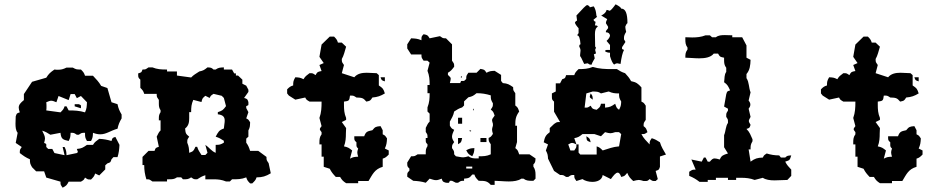

<svg xmlns="http://www.w3.org/2000/svg" viewBox="-20 -848 4380 892"><path d="M327 -364V-354L356 -345C356 -363 358 -358 346 -364ZM308 -411H327L337 -392L356 -402L384 -373C383 -353 383 -344 375 -326C349 -334 326 -335 299 -335L289 -354H280C276 -341 272 -337 261 -326L195 -335C196 -342 196 -347 196 -353C196 -359 196 -365 195 -373C207 -378 212 -380 218 -380C224 -380 230 -378 242 -373L252 -402L299 -383ZM289 -534C273 -526 263 -524 249 -524C244 -524 239 -524 233 -525C214 -512 206 -505 195 -487L129 -468L91 -411V-383C75 -370 67 -361 67 -348C67 -342 69 -335 72 -326C57 -321 58 -322 53 -307C53 -296 52 -285 52 -274C52 -258 53 -242 62 -231L53 -184L81 -165C72 -151 72 -154 72 -137C89 -124 100 -116 119 -108C119 -89 120 -87 129 -71L148 -52H185L195 -23L261 -4C261 13 262 10 271 24C288 15 290 13 299 -4H356C371 -13 369 -12 375 -23C389 -14 386 -14 403 -14C414 -25 418 -29 422 -42L441 -33L469 -61V-80L479 -89C494 -94 493 -93 498 -108L507 -118H526C532 -137 534 -154 535 -175L516 -212C501 -207 503 -208 498 -193C478 -199 462 -202 441 -203C427 -192 421 -190 412 -175H384C365 -162 360 -158 337 -156C343 -137 344 -144 337 -137L289 -127C288 -145 288 -149 280 -165H271L280 -127L233 -137L223 -156H204L195 -165C195 -183 197 -178 185 -184C187 -192 189 -199 189 -204C189 -216 184 -224 176 -241C192 -236 200 -231 214 -222L261 -231C264 -203 271 -199 299 -193C307 -209 307 -212 308 -231C325 -231 323 -231 337 -222H346C360 -231 358 -231 375 -231C375 -212 375 -209 384 -193H403C411 -209 411 -212 412 -231C425 -226 436 -224 446 -224C474 -224 493 -241 526 -250C530 -269 535 -281 545 -298V-316C535 -333 530 -344 526 -364L498 -373L479 -439L450 -449C439 -468 427 -480 412 -496H375C371 -509 367 -514 356 -525C337 -525 334 -525 318 -534Z M972 -412 1010 -403 1020 -393 1030 -355C1016 -336 1013 -334 992 -327V-317C1018 -314 1024 -303 1024 -287C1024 -277 1021 -265 1020 -251C997 -243 994 -235 982 -213C998 -208 1006 -203 1020 -194V-185C1004 -176 1000 -175 982 -175V-138C962 -146 952 -163 934 -175L944 -138L934 -128H916C907 -142 901 -150 896 -166H888C879 -146 878 -145 859 -138C858 -157 858 -166 850 -185C850 -202 850 -199 859 -213C843 -226 842 -229 840 -251C857 -264 859 -281 859 -300V-327H868C868 -349 869 -364 878 -384L916 -374C920 -391 920 -391 934 -403L954 -393C960 -404 957 -402 972 -412ZM926 -100 934 -90ZM670 -535C656 -526 659 -525 642 -525C637 -510 637 -512 622 -507V-500C622 -489 623 -486 632 -478V-440C643 -429 646 -425 650 -412H708C708 -395 709 -398 718 -384V-366C718 -355 719 -346 726 -336V-327C719 -316 718 -310 718 -298V-289H726V-242C716 -233 715 -225 708 -213L718 -166C703 -161 703 -162 698 -147H670L642 -119V-81H650C650 -57 653 -38 660 -15C677 -15 674 -14 688 -5H756V-15H764C779 -15 790 -15 802 -24H822L830 -15C849 -15 855 -15 868 -24C882 -15 879 -15 896 -15C910 -24 918 -29 934 -34V-15H972C994 -15 1010 -13 1030 -5H1048L1058 -15C1083 -15 1102 -15 1124 -24C1128 -11 1131 -7 1142 4H1152C1163 -7 1168 -11 1172 -24C1199 -24 1215 -29 1238 -43L1228 -90C1219 -104 1218 -102 1218 -119L1180 -147H1142C1137 -163 1133 -173 1124 -185V-204L1134 -213V-242C1142 -258 1141 -261 1142 -280C1132 -295 1135 -292 1124 -298L1134 -327L1124 -346V-355C1136 -361 1134 -355 1134 -374C1129 -389 1129 -388 1114 -393L1134 -421V-431L1124 -450L1106 -459V-478L1086 -497H1076V-507H1068L1058 -525H1020V-535C1001 -534 995 -534 982 -525H972C962 -534 960 -534 944 -535C929 -523 925 -520 906 -516C891 -506 879 -500 868 -488L802 -497V-516H756V-525H754C729 -525 710 -526 688 -535Z M1588 -120 1598 -111ZM1512 -678 1474 -641 1464 -584 1484 -555 1464 -546 1474 -518C1455 -514 1455 -515 1446 -499C1432 -508 1435 -508 1418 -508C1404 -497 1399 -495 1390 -480C1374 -488 1370 -488 1352 -489C1343 -473 1342 -469 1342 -451C1329 -447 1325 -444 1314 -433V-414L1322 -404L1352 -385L1398 -395C1404 -384 1403 -385 1418 -376H1474C1474 -348 1473 -325 1464 -300L1474 -262C1469 -255 1466 -252 1466 -248C1466 -244 1469 -241 1474 -234V-224C1465 -212 1464 -201 1464 -186V-177H1474V-120H1484V-73L1512 -64C1520 -48 1527 -40 1540 -26H1560C1569 -11 1574 -6 1588 3H1644V-7H1692C1711 -38 1720 -62 1758 -73V-111C1771 -115 1775 -119 1786 -130V-149L1768 -158C1776 -176 1777 -185 1778 -205C1768 -220 1769 -218 1758 -224V-243L1748 -262C1726 -260 1723 -259 1710 -243C1687 -238 1680 -237 1672 -215H1626V-208C1626 -197 1627 -195 1636 -187V-180C1636 -169 1635 -166 1644 -158C1641 -149 1640 -144 1640 -140C1640 -135 1641 -130 1644 -120C1625 -119 1622 -119 1606 -111L1616 -149C1601 -161 1597 -164 1578 -168C1586 -188 1587 -208 1587 -229C1587 -237 1588 -245 1588 -253L1568 -281L1588 -291V-300C1579 -321 1578 -340 1578 -362V-376C1602 -379 1603 -380 1606 -404C1623 -404 1622 -404 1636 -395C1661 -394 1667 -394 1682 -376C1700 -380 1700 -379 1710 -395C1734 -397 1748 -402 1768 -414C1761 -436 1759 -438 1740 -451V-499L1730 -508C1715 -508 1699 -510 1684 -510C1661 -510 1640 -506 1626 -489L1568 -508L1578 -546C1569 -560 1568 -557 1568 -574C1577 -589 1582 -611 1588 -631L1568 -650H1550C1546 -663 1543 -667 1532 -678ZM1748 -489C1753 -474 1753 -475 1768 -470V-489Z M2146 -65V-74H2174V-65ZM2222 -396 2232 -387ZM2178 -342C2177 -341 2176 -332 2180 -336C2181 -337 2182 -346 2178 -342ZM2108 -301V-273H2127V-301ZM2222 -292 2232 -283ZM2162 -242C2158 -238 2167 -237 2168 -238C2172 -242 2163 -243 2162 -242ZM2108 -207V-178C2124 -187 2123 -188 2127 -207ZM2212 -207V-188H2240V-207ZM2146 -150C2155 -133 2157 -131 2174 -122C2182 -138 2183 -141 2184 -160C2165 -159 2162 -158 2146 -150ZM2194 -415C2218 -415 2237 -412 2260 -405C2260 -386 2261 -384 2270 -368C2270 -351 2269 -353 2260 -339C2273 -329 2272 -327 2278 -311C2269 -299 2266 -295 2266 -289C2266 -285 2268 -281 2270 -273V-264C2267 -255 2266 -250 2266 -246C2266 -241 2267 -236 2270 -226C2260 -211 2261 -213 2250 -207C2250 -190 2251 -192 2260 -178V-131C2240 -122 2226 -122 2204 -122V-112H2194C2179 -112 2168 -113 2156 -122C2146 -119 2139 -117 2132 -117C2122 -117 2111 -120 2098 -122L2090 -131C2090 -148 2089 -146 2080 -160C2080 -177 2081 -174 2090 -188C2084 -197 2080 -205 2080 -213C2080 -223 2085 -233 2090 -245C2079 -251 2079 -249 2070 -264V-283C2079 -300 2086 -310 2090 -330C2104 -339 2111 -344 2127 -349L2136 -358V-377L2156 -396C2175 -400 2179 -403 2194 -415ZM2122 -494C2121 -493 2120 -483 2124 -487C2125 -488 2126 -498 2122 -494ZM2052 -500 2061 -491ZM2278 11V-8C2297 -8 2321 -5 2344 -5C2366 -5 2388 -8 2402 -18H2412C2424 -9 2435 -8 2450 -8H2458L2468 -18V-36C2468 -51 2466 -62 2458 -74V-84C2467 -93 2467 -96 2468 -112L2440 -131H2392C2386 -147 2387 -150 2374 -160L2382 -188V-264H2374C2374 -292 2375 -306 2392 -330C2386 -346 2387 -348 2374 -358V-415C2365 -429 2364 -426 2364 -443C2345 -456 2339 -460 2316 -462L2308 -472V-500L2278 -519C2259 -518 2256 -518 2240 -510C2230 -526 2230 -524 2212 -528L2194 -510H2156C2147 -496 2146 -498 2146 -481L2136 -472C2117 -472 2124 -474 2118 -462H2070C2072 -471 2074 -478 2074 -482C2074 -488 2071 -491 2061 -500V-510C2076 -519 2079 -524 2090 -538C2090 -555 2089 -552 2080 -566V-642L2052 -670C2035 -670 2038 -671 2024 -680L1976 -670C1966 -686 1966 -685 1948 -689C1939 -680 1938 -678 1938 -667V-661C1919 -669 1909 -669 1890 -670L1872 -642V-623L1890 -595H1938C1938 -578 1939 -580 1948 -566H1966L1976 -557L1966 -519C1975 -496 1976 -478 1976 -453H1966V-415H1976C1976 -390 1975 -372 1966 -349V-330L1976 -320V-283C1966 -274 1965 -266 1958 -254V-235C1967 -221 1966 -224 1966 -207H1958V-200C1958 -189 1957 -186 1966 -178V-169C1959 -158 1958 -152 1958 -140V-131H1920C1906 -122 1907 -122 1890 -122L1872 -93V-87C1872 -76 1873 -73 1882 -65V-55C1873 -46 1872 -45 1872 -34V-27L1900 -8C1921 -7 1938 -5 1958 1L1976 -18C1989 -14 1997 -11 2006 -11C2014 -11 2021 -14 2032 -18C2037 -3 2037 -4 2052 1C2070 1 2064 4 2070 -8H2080L2098 1H2108C2122 -8 2119 -8 2136 -8V-18C2158 -20 2161 -21 2174 -37H2184C2188 -24 2193 -19 2204 -8C2231 -8 2244 -8 2260 11Z M2840 -828C2856 -820 2865 -813 2866 -808C2886 -808 2895 -786 2895 -740C2893 -740 2889 -735 2885 -724C2885 -717 2887 -709 2889 -700C2882 -689 2879 -681 2879 -674V-665L2885 -655V-652L2870 -629V-620C2872 -620 2875 -618 2879 -616C2872 -603 2867 -581 2863 -551L2847 -554C2844 -554 2838 -552 2833 -548C2826 -554 2820 -567 2814 -587V-603C2804 -603 2796 -606 2791 -610C2791 -614 2794 -615 2798 -616H2814V-639L2798 -658C2809 -668 2814 -677 2814 -684C2812 -693 2806 -698 2795 -698V-704L2805 -717V-724L2795 -740C2795 -746 2797 -752 2801 -759L2773 -776C2775 -776 2796 -787 2798 -802C2803 -802 2807 -800 2811 -798C2817 -798 2826 -809 2840 -828ZM2710 -824C2717 -821 2720 -817 2720 -814L2736 -818H2739C2754 -792 2747 -775 2754 -770L2737 -756C2740 -750 2744 -747 2747 -747L2744 -730C2753 -730 2757 -728 2757 -724C2747 -718 2744 -706 2744 -689C2744 -674 2745 -655 2745 -632L2749 -626C2747 -622 2745 -618 2745 -616L2749 -600C2745 -598 2741 -596 2739 -596L2743 -577C2734 -562 2729 -552 2729 -548H2720L2710 -554L2694 -551C2683 -575 2677 -587 2675 -587C2675 -589 2675 -597 2677 -613C2677 -619 2675 -625 2671 -632C2671 -638 2673 -642 2677 -642C2675 -670 2670 -684 2661 -684L2668 -694V-717C2658 -728 2652 -737 2651 -743C2654 -749 2658 -752 2661 -752L2658 -776C2687 -808 2703 -824 2707 -824ZM2704 -215C2706 -194 2705 -195 2724 -187C2720 -205 2720 -205 2704 -215ZM2791 -234C2803 -231 2809 -229 2816 -229C2822 -229 2828 -231 2838 -234H2856L2866 -225L2856 -168C2828 -166 2806 -157 2780 -149C2769 -160 2765 -164 2752 -168V-130H2676L2668 -139V-177H2658C2658 -160 2657 -163 2648 -149H2630L2620 -177C2629 -182 2633 -184 2638 -184C2643 -184 2648 -182 2658 -177L2648 -206C2667 -210 2671 -213 2686 -225H2742L2772 -215ZM2724 -414C2722 -406 2720 -402 2720 -399C2720 -394 2724 -392 2734 -385C2733 -401 2733 -404 2724 -414ZM2828 -404 2838 -395ZM2772 -366C2768 -349 2766 -350 2752 -338C2733 -342 2733 -341 2724 -357C2710 -348 2713 -348 2696 -348L2704 -414L2734 -423C2753 -422 2759 -423 2772 -414L2808 -423C2826 -415 2836 -414 2856 -414C2856 -395 2857 -392 2866 -376C2865 -357 2864 -354 2856 -338C2843 -347 2844 -350 2838 -366C2819 -353 2814 -350 2791 -348V-366ZM2734 -537C2712 -528 2693 -527 2668 -527C2657 -516 2652 -512 2648 -499H2610C2605 -484 2607 -485 2592 -480L2582 -461H2562V-423L2544 -414V-398C2544 -387 2545 -384 2554 -376V-329L2582 -281C2565 -281 2568 -281 2554 -272L2534 -253V-234C2515 -220 2511 -211 2506 -187L2526 -177L2516 -149C2524 -133 2525 -129 2526 -111L2554 -54L2582 -35C2599 -35 2596 -35 2610 -26H2620C2634 -35 2631 -35 2648 -35C2648 -18 2649 -21 2658 -7L2686 -16C2697 -8 2715 -3 2732 -3C2755 -3 2777 -12 2780 -35L2818 -16C2829 -31 2840 -46 2850 -46C2856 -46 2861 -40 2866 -26C2883 -30 2882 -31 2894 -45C2902 -26 2907 -21 2922 -7C2934 -10 2941 -12 2948 -12C2954 -12 2960 -10 2970 -7H2976C2987 -7 2989 -7 2998 -16C3012 -7 3009 -7 3026 -7L3036 -16L3026 -54C3041 -59 3041 -58 3046 -73V-121L3074 -130C3063 -149 3052 -166 3046 -187C3032 -196 3024 -201 3008 -206C2999 -192 2998 -194 2998 -177C2983 -193 2969 -206 2960 -225C2977 -225 2974 -225 2988 -234C2982 -250 2983 -252 2970 -262C2970 -279 2971 -277 2980 -291V-357C2970 -372 2971 -370 2960 -376V-442C2944 -460 2936 -466 2912 -471C2903 -487 2897 -494 2884 -508C2868 -513 2860 -518 2846 -527H2822C2792 -527 2764 -528 2734 -537Z M3258 -684C3238 -676 3217 -674 3196 -674C3185 -674 3175 -675 3164 -675V-665C3164 -650 3165 -639 3174 -627V-618C3165 -605 3164 -599 3164 -580C3183 -580 3205 -577 3228 -577C3255 -577 3282 -581 3296 -599H3316C3325 -583 3325 -584 3344 -580V-570C3344 -555 3345 -545 3354 -533V-514C3344 -500 3347 -485 3344 -466C3361 -454 3363 -447 3372 -428C3357 -423 3359 -425 3354 -410L3344 -353L3362 -343V-334C3353 -320 3354 -322 3354 -305C3363 -291 3362 -294 3362 -277C3351 -262 3352 -239 3344 -220V-164L3362 -135C3340 -128 3332 -126 3324 -107C3313 -110 3306 -112 3300 -112C3292 -112 3287 -108 3278 -97H3268L3258 -116H3250L3240 -97L3192 -107L3212 -60C3195 -60 3196 -59 3182 -50V-31C3201 -23 3213 -16 3230 -3H3268V-12H3306V-22H3362V-12H3400V-22H3424C3445 -22 3465 -20 3486 -12L3524 -22C3537 -13 3557 -10 3578 -10C3599 -10 3621 -12 3638 -12L3656 -31V-60C3643 -74 3636 -81 3628 -97C3650 -104 3649 -104 3656 -126C3640 -125 3637 -125 3628 -116H3608L3600 -126C3579 -126 3561 -129 3542 -135C3527 -125 3530 -127 3524 -116C3498 -115 3488 -112 3467 -97L3458 -154H3467C3467 -172 3467 -176 3476 -192V-201C3467 -220 3464 -233 3448 -249C3463 -254 3462 -253 3467 -268C3462 -277 3459 -281 3459 -286C3459 -291 3462 -295 3467 -305L3458 -343C3464 -351 3466 -356 3466 -362C3466 -368 3464 -373 3458 -381L3467 -419C3458 -441 3461 -466 3448 -485V-504C3464 -523 3466 -544 3467 -570L3448 -580V-637L3428 -675H3382V-684C3371 -684 3359 -685 3348 -685C3332 -685 3317 -684 3306 -675H3288L3278 -684Z M4068 -120 4078 -111ZM3992 -678 3954 -641 3944 -584 3964 -555 3944 -546 3954 -518C3935 -514 3935 -515 3926 -499C3912 -508 3915 -508 3898 -508C3884 -497 3879 -495 3870 -480C3854 -488 3850 -488 3832 -489C3823 -473 3822 -469 3822 -451C3809 -447 3805 -444 3794 -433V-414L3802 -404L3832 -385L3878 -395C3884 -384 3883 -385 3898 -376H3954C3954 -348 3953 -325 3944 -300L3954 -262C3949 -255 3946 -252 3946 -248C3946 -244 3949 -241 3954 -234V-224C3945 -212 3944 -201 3944 -186V-177H3954V-120H3964V-73L3992 -64C4000 -48 4007 -40 4020 -26H4040C4049 -11 4054 -6 4068 3H4124V-7H4172C4191 -38 4200 -62 4238 -73V-111C4251 -115 4255 -119 4266 -130V-149L4248 -158C4256 -176 4257 -185 4258 -205C4248 -220 4249 -218 4238 -224V-243L4228 -262C4206 -260 4203 -259 4190 -243C4167 -238 4160 -237 4152 -215H4106V-208C4106 -197 4107 -195 4116 -187V-180C4116 -169 4115 -166 4124 -158C4121 -149 4120 -144 4120 -140C4120 -135 4121 -130 4124 -120C4105 -119 4102 -119 4086 -111L4096 -149C4081 -161 4077 -164 4058 -168C4066 -188 4067 -208 4067 -229C4067 -237 4068 -245 4068 -253L4048 -281L4068 -291V-300C4059 -321 4058 -340 4058 -362V-376C4082 -379 4083 -380 4086 -404C4103 -404 4102 -404 4116 -395C4141 -394 4147 -394 4162 -376C4180 -380 4180 -379 4190 -395C4214 -397 4228 -402 4248 -414C4241 -436 4239 -438 4220 -451V-499L4210 -508C4195 -508 4179 -510 4164 -510C4141 -510 4120 -506 4106 -489L4048 -508L4058 -546C4049 -560 4048 -557 4048 -574C4057 -589 4062 -611 4068 -631L4048 -650H4030C4026 -663 4023 -667 4012 -678ZM4228 -489C4233 -474 4233 -475 4248 -470V-489Z"/></svg>

Font: GNUTypewriter
Style: Standard
Weight: 400
Version: Version 001.000